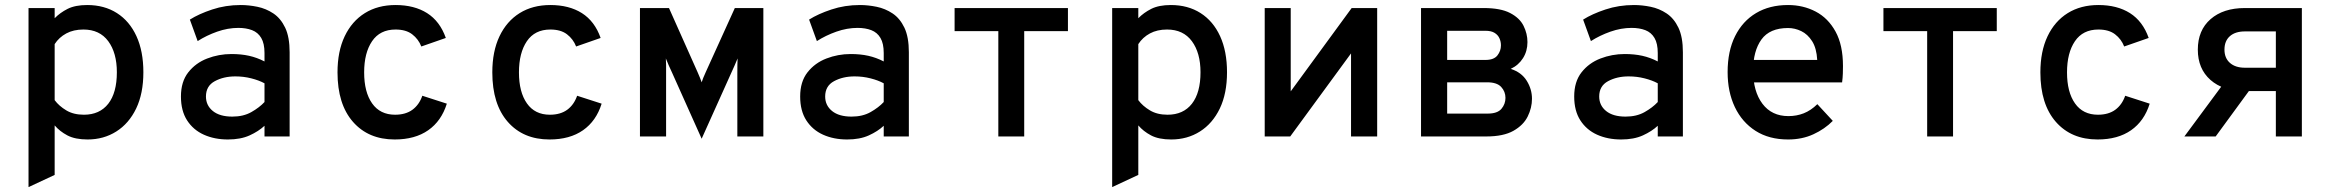

<svg xmlns="http://www.w3.org/2000/svg" viewBox="-20 -543 9280 764"><path d="M93.5 201.5V-511H197.5V-470.5Q219 -492.5 249.2 -507.8Q279.5 -523 327 -523Q395 -523 445.2 -491Q495.5 -459 523 -399Q550.5 -339 550.5 -255.5Q550.5 -171 521.8 -111.2Q493 -51.5 442.8 -19.8Q392.5 12 328.5 12Q279 12 248.2 -4.2Q217.5 -20.5 197.5 -44V153ZM314 -86.5Q376.5 -86.5 410.8 -130.2Q445 -174 445 -255.5Q445 -332.5 410.8 -379Q376.5 -425.5 312 -425.5Q272.5 -425.5 243.8 -410Q215 -394.5 197.5 -367.5V-144.5Q215 -121 243.8 -103.8Q272.5 -86.5 314 -86.5Z M887 12Q833.5 12 791.2 -7Q749 -26 724.5 -64Q700 -102 700 -159Q700 -218 729.2 -255.2Q758.5 -292.5 804.5 -310.2Q850.5 -328 901 -328Q939.5 -328 971 -321Q1002.5 -314 1032.5 -298.5V-332Q1032.5 -370 1019.5 -392Q1006.5 -414 983 -423Q959.5 -432 928.5 -432Q886.5 -432 844 -417Q801.5 -402 766.5 -379.5L735.5 -465Q771 -487.5 824.2 -505.2Q877.5 -523 938 -523Q970 -523 1004.2 -516Q1038.5 -509 1067.8 -489.5Q1097 -470 1114.8 -432.8Q1132.5 -395.5 1132.5 -335V0H1032.5V-42.5Q1009 -20.5 973.2 -4.2Q937.5 12 887 12ZM904.5 -79Q948.5 -79 980.2 -97Q1012 -115 1032.5 -137V-211.5Q1010.5 -223.5 980 -231.2Q949.5 -239 916.5 -239Q870 -239 834.8 -220Q799.5 -201 799.5 -159Q799.5 -123.5 827 -101.2Q854.5 -79 904.5 -79Z M1550.5 12Q1446 12 1384.5 -58.2Q1323 -128.5 1323 -255Q1323 -338.5 1351.5 -398.5Q1380 -458.5 1431.8 -490.8Q1483.5 -523 1554 -523Q1628.5 -523 1679.5 -490.8Q1730.5 -458.5 1754 -392L1656.5 -358Q1645 -387.5 1620.2 -406.5Q1595.5 -425.5 1554 -425.5Q1492 -425.5 1460.5 -379Q1429 -332.5 1429 -255Q1429 -176.5 1460.8 -131.5Q1492.5 -86.5 1552 -86.5Q1594 -86.5 1621 -106.2Q1648 -126 1660.5 -162L1758 -130.5Q1736.5 -61.5 1684 -24.8Q1631.5 12 1550.5 12Z M2166.5 12Q2062 12 2000.5 -58.2Q1939 -128.5 1939 -255Q1939 -338.5 1967.5 -398.5Q1996 -458.5 2047.8 -490.8Q2099.5 -523 2170 -523Q2244.5 -523 2295.5 -490.8Q2346.5 -458.5 2370 -392L2272.5 -358Q2261 -387.5 2236.2 -406.5Q2211.5 -425.5 2170 -425.5Q2108 -425.5 2076.5 -379Q2045 -332.5 2045 -255Q2045 -176.5 2076.8 -131.5Q2108.5 -86.5 2168 -86.5Q2210 -86.5 2237 -106.2Q2264 -126 2276.5 -162L2374 -130.5Q2352.5 -61.5 2300 -24.8Q2247.5 12 2166.5 12Z M2772 9 2654 -254.5Q2647 -269 2641.5 -281.8Q2636 -294.5 2629.5 -310.5Q2630.5 -297 2630.5 -284.5Q2630.5 -272 2630.5 -251.5V0H2526.5V-511H2642L2755.5 -256.5Q2762 -242 2765.5 -233Q2769 -224 2772 -215.5Q2774.5 -223.5 2778.2 -232.8Q2782 -242 2788.5 -256.5L2904 -511H3017.5V0H2914V-251.5Q2914 -272 2914.2 -284.8Q2914.5 -297.5 2915 -310.5Q2908.5 -295 2903 -282.2Q2897.5 -269.5 2890.5 -254.5Z M3351 12Q3297.5 12 3255.2 -7Q3213 -26 3188.5 -64Q3164 -102 3164 -159Q3164 -218 3193.2 -255.2Q3222.5 -292.5 3268.5 -310.2Q3314.5 -328 3365 -328Q3403.5 -328 3435 -321Q3466.5 -314 3496.5 -298.5V-332Q3496.5 -370 3483.5 -392Q3470.5 -414 3447 -423Q3423.5 -432 3392.5 -432Q3350.5 -432 3308 -417Q3265.5 -402 3230.5 -379.5L3199.5 -465Q3235 -487.5 3288.2 -505.2Q3341.5 -523 3402 -523Q3434 -523 3468.2 -516Q3502.5 -509 3531.8 -489.5Q3561 -470 3578.8 -432.8Q3596.5 -395.5 3596.5 -335V0H3496.5V-42.5Q3473 -20.5 3437.2 -4.2Q3401.5 12 3351 12ZM3368.5 -79Q3412.5 -79 3444.2 -97Q3476 -115 3496.5 -137V-211.5Q3474.5 -223.5 3444 -231.2Q3413.5 -239 3380.5 -239Q3334 -239 3298.8 -220Q3263.5 -201 3263.5 -159Q3263.5 -123.5 3291 -101.2Q3318.5 -79 3368.5 -79Z M3952.5 0V-419H3778.5V-511H4229.5V-419H4055.5V0Z M4405.5 201.5V-511H4509.5V-470.5Q4531 -492.5 4561.2 -507.8Q4591.5 -523 4639 -523Q4707 -523 4757.2 -491Q4807.5 -459 4835 -399Q4862.5 -339 4862.5 -255.5Q4862.5 -171 4833.8 -111.2Q4805 -51.5 4754.8 -19.8Q4704.5 12 4640.5 12Q4591 12 4560.2 -4.2Q4529.5 -20.5 4509.5 -44V153ZM4626 -86.5Q4688.5 -86.5 4722.8 -130.2Q4757 -174 4757 -255.5Q4757 -332.5 4722.8 -379Q4688.5 -425.5 4624 -425.5Q4584.5 -425.5 4555.8 -410Q4527 -394.5 4509.5 -367.5V-144.5Q4527 -121 4555.8 -103.8Q4584.5 -86.5 4626 -86.5Z M5012.5 0V-511H5116V-179.5L5358.5 -511H5460V0H5356V-330.5L5114 0Z M5634.5 0V-511H5884Q5951 -511 5989 -491.2Q6027 -471.5 6042.5 -440.2Q6058 -409 6058 -375.5Q6058 -339.5 6040.2 -311.5Q6022.5 -283.5 5991.5 -269Q6034.5 -255 6055.2 -221.5Q6076 -188 6076 -150Q6076 -114 6059 -79.5Q6042 -45 6002.2 -22.5Q5962.5 0 5894 0ZM5738.5 -91H5900Q5938.5 -91 5954.5 -110Q5970.5 -129 5970.5 -153.5Q5970.5 -178.5 5953.5 -197Q5936.5 -215.5 5897.5 -215.5H5738.5ZM5738.5 -304.5H5891Q5924.5 -304.5 5938.5 -322.5Q5952.5 -340.5 5952.5 -362.5Q5952.5 -377.5 5946.5 -390.8Q5940.5 -404 5927.2 -412.2Q5914 -420.5 5891 -420.5H5738.5Z M6431 12Q6377.5 12 6335.2 -7Q6293 -26 6268.5 -64Q6244 -102 6244 -159Q6244 -218 6273.2 -255.2Q6302.5 -292.5 6348.5 -310.2Q6394.5 -328 6445 -328Q6483.5 -328 6515 -321Q6546.5 -314 6576.5 -298.5V-332Q6576.5 -370 6563.5 -392Q6550.5 -414 6527 -423Q6503.5 -432 6472.5 -432Q6430.5 -432 6388 -417Q6345.5 -402 6310.5 -379.5L6279.5 -465Q6315 -487.5 6368.2 -505.2Q6421.5 -523 6482 -523Q6514 -523 6548.2 -516Q6582.5 -509 6611.8 -489.5Q6641 -470 6658.8 -432.8Q6676.5 -395.5 6676.5 -335V0H6576.5V-42.5Q6553 -20.5 6517.2 -4.2Q6481.5 12 6431 12ZM6448.5 -79Q6492.5 -79 6524.2 -97Q6556 -115 6576.5 -137V-211.5Q6554.5 -223.5 6524 -231.2Q6493.5 -239 6460.5 -239Q6414 -239 6378.8 -220Q6343.5 -201 6343.5 -159Q6343.5 -123.5 6371 -101.2Q6398.5 -79 6448.5 -79Z M7095 12Q7019.5 12 6965.8 -22.2Q6912 -56.5 6883.2 -117Q6854.5 -177.5 6854.5 -256Q6854.5 -339.5 6884.2 -399.2Q6914 -459 6967.8 -491Q7021.5 -523 7095 -523Q7155 -523 7204.8 -497Q7254.5 -471 7284 -417.2Q7313.5 -363.5 7313.5 -280Q7313.5 -267.5 7313 -250.8Q7312.5 -234 7310 -215H6934.5V-304.5H7211Q7208.5 -351 7190.8 -379Q7173 -407 7147.5 -419.2Q7122 -431.5 7095 -431.5Q7022 -431.5 6989 -385.8Q6956 -340 6956 -262Q6956 -179.5 6993 -130.2Q7030 -81 7096.5 -81Q7129 -81 7157.5 -92.2Q7186 -103.5 7211.5 -128.5L7273 -62Q7241 -29.5 7196 -8.8Q7151 12 7095 12Z M7648.5 0V-419H7474.5V-511H7925.5V-419H7751.5V0Z M8326.5 12Q8222 12 8160.5 -58.2Q8099 -128.5 8099 -255Q8099 -338.5 8127.5 -398.5Q8156 -458.5 8207.8 -490.8Q8259.5 -523 8330 -523Q8404.5 -523 8455.5 -490.8Q8506.5 -458.5 8530 -392L8432.5 -358Q8421 -387.5 8396.2 -406.5Q8371.5 -425.5 8330 -425.5Q8268 -425.5 8236.5 -379Q8205 -332.5 8205 -255Q8205 -176.5 8236.8 -131.5Q8268.5 -86.5 8328 -86.5Q8370 -86.5 8397 -106.2Q8424 -126 8436.5 -162L8534 -130.5Q8512.5 -61.5 8460 -24.8Q8407.5 12 8326.5 12Z M9036 0V-180.5H8913Q8826 -180.5 8775.8 -225Q8725.5 -269.5 8725.5 -345.5Q8725.5 -422.5 8776.2 -466.8Q8827 -511 8912.5 -511H9139.5V0ZM8672 0 8843 -231H8965.5L8796.5 0ZM8913 -273.5H9036V-418H8913Q8874.5 -418 8853 -399Q8831.5 -380 8831.5 -345.5Q8831.5 -312 8853.2 -292.8Q8875 -273.5 8913 -273.5Z"/></svg>

Font: Overpass Mono SemiBold
Style: Regular
Weight: 600
Monospace: yes
Designer: Delve Withrington, Dave Bailey
Foundry: Delve Fonts LLC
Version: Version 4.000